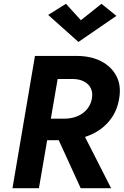

<svg xmlns="http://www.w3.org/2000/svg" viewBox="-20 -996 654 1016"><path d="M258 -326 407 0H568L402 -326ZM165 -700 46 0H186L306 -700ZM229 -578H369Q402 -577 426 -564Q450 -551 461 -528Q472 -505 466 -473Q460 -441 440 -417.5Q420 -394 390.5 -381.5Q361 -369 325 -368H194L173 -254H322Q399 -256 460.5 -283Q522 -310 561.5 -360Q601 -410 611 -477Q622 -544 596 -593.5Q570 -643 517 -671Q464 -699 390 -700H250ZM408 -889 329 -976 235 -917 395 -774 596 -912 517 -976Z"/></svg>

Font: Jost SemiBold
Style: Italic
Weight: 600
Italic angle: -5°
Version: Version 3.710